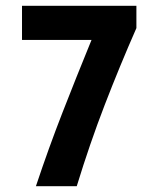

<svg xmlns="http://www.w3.org/2000/svg" viewBox="-20 -643 540 663"><path d="M104 0Q148 -132 196 -255Q244 -378 296 -505H56V-623H451V-546Q393 -414 341.5 -280.5Q290 -147 245 0Z"/></svg>

Font: Inconsolata Black
Style: Regular
Weight: 900
Monospace: yes
Designer: Raph Levien, Cyreal, Brenton Simpson
Foundry: Raph Levien, Cyreal, Google
Version: Version 3.001; ttfautohint (v1.8.2.53-6de2)